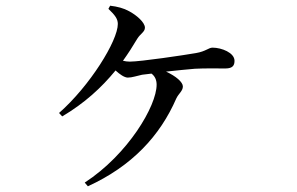

<svg xmlns="http://www.w3.org/2000/svg" viewBox="-20 -598 1040 673"><path d="M288 55C443 -16 541 -122 598 -253C606 -270 621 -279 621 -295C621 -310 597 -331 562 -347C599 -351 638 -355 663 -357C699 -359 743 -358 770 -358C797 -358 802 -370 802 -385C802 -413 757 -431 725 -431C711 -431 702 -418 667 -412C627 -405 473 -382 435 -382C427 -382 419 -383 411 -385C429 -410 445 -435 461 -462C472 -480 488 -486 488 -501C488 -520 457 -546 432 -559C414 -569 392 -575 366 -578L360 -567C383 -545 393 -532 393 -514C393 -455 295 -297 187 -202L198 -190C276 -236 336 -291 385 -351C399 -338 416 -326 428 -326C443 -326 459 -332 478 -336L511 -340C523 -331 529 -318 529 -301C529 -227 429 -57 277 42Z"/></svg>

Font: Noto Serif KR Medium
Style: Regular
Weight: 500
Designer: Ryoko NISHIZUKA 西塚涼子 (kana & ideographs); Frank Grießhammer (Latin, Greek & Cyrillic); Wenlong ZHANG 张文龙 (bopomofo); San
Foundry: Adobe
Version: Version 2.001;hotconv 1.1.0;makeotfexe 2.6.0